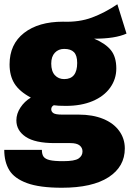

<svg xmlns="http://www.w3.org/2000/svg" viewBox="-25 -656 615 903"><path d="M570 -498Q517 -474 418 -474Q472 -451 497 -419.5Q522 -388 522 -334Q522 -284 493 -243.5Q464 -203 410.5 -180.5Q357 -158 285 -158Q246 -158 228 -161Q216 -155 216 -142Q216 -131 226 -124Q236 -117 268 -117H345Q411 -117 460 -97Q509 -77 535.5 -40.5Q562 -4 562 42Q562 128 485.5 177.5Q409 227 266 227Q161 227 101.5 205Q42 183 18.5 144Q-5 105 -5 49H172Q172 70 180 81Q188 92 209 97Q230 102 272 102Q326 102 344.5 89.5Q363 77 363 56Q363 39 349.5 28Q336 17 306 17H232Q140 17 96 -12.5Q52 -42 52 -90Q52 -121 71 -150Q90 -179 120 -197Q66 -226 43 -263Q20 -300 20 -353Q20 -448 88 -501Q156 -554 271 -554Q347 -551 407.5 -573.5Q468 -596 527 -636ZM216 -357Q216 -321 233 -302.5Q250 -284 277 -284Q338 -284 338 -360Q338 -395 323 -410.5Q308 -426 277 -426Q250 -426 233 -408Q216 -390 216 -357Z"/></svg>

Font: Fira Sans Black
Style: Regular
Weight: 900
Designer: Carrois Corporate & Edenspiekermann AG
Foundry: Carrois Corporate GbR & Edenspiekermann AG
Version: Version 4.203